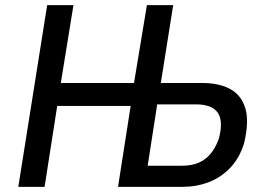

<svg xmlns="http://www.w3.org/2000/svg" viewBox="-20 -725 1029 745"><path d="M51 0 163 -705H265L216 -403H500L550 -705H652L604 -403H763Q832 -403 875 -378.5Q918 -354 932.5 -303Q947 -252 927 -169Q909 -111 873 -73.5Q837 -36 789.5 -18Q742 0 688 0H438L487 -314H202L153 0ZM553 -82H687Q742 -82 777 -109Q812 -136 830 -190Q847 -258 824 -289Q801 -320 741 -320H590Z"/></svg>

Font: Nunito Sans 7pt Condensed SemiBold
Style: Italic
Weight: 600
Width: 3
Italic angle: -9°
Designer: Vernon Adams
Foundry: Vernon Adams
Version: Version 3.101;gftools[0.9.27]